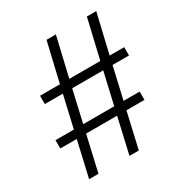

<svg xmlns="http://www.w3.org/2000/svg" viewBox="-166 -823 912 960"><g transform="rotate(-30 290.0 -343.0)"><path d="M73 12 120 -193H25V-241H131L173 -424H69V-472H184L237 -698H291L238 -472H417L470 -698H524L471 -472H555V-424H460L418 -241H511V-193H407L360 12H306L353 -193H174L127 12ZM185 -241H364L406 -424H227Z"/></g></svg>

Font: Archivo Thin
Style: Regular
Weight: 250
Designer: Hector Gatti
Foundry: Omnibus-Type
Version: Version 2.001